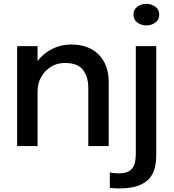

<svg xmlns="http://www.w3.org/2000/svg" viewBox="-20 -776 924 1020"><path d="M71 0V-531H179.5V-452Q210.5 -492.5 257 -516Q303.5 -539.5 357.5 -539.5Q451.5 -539.5 504.5 -485.8Q557.5 -432 557.5 -339.5V0H449V-309.5Q449 -367.5 421 -404.5Q393 -441.5 324 -441.5Q283.5 -441.5 250.8 -421.5Q218 -401.5 198.8 -367Q179.5 -332.5 179.5 -289.5V0ZM757.5 -641Q730 -641 709.5 -656.2Q689 -671.5 689 -698.5Q689 -725 709.5 -740.2Q730 -755.5 757.5 -755.5Q785 -755.5 805.5 -740.2Q826 -725 826 -698.5Q826 -671.5 805.5 -656.2Q785 -641 757.5 -641ZM610.5 225Q581.5 225 563.5 221.5V140Q571.5 142 584.2 143.5Q597 145 610.5 145Q652 145 671.5 129.2Q691 113.5 696.2 90.2Q701.5 67 701.5 44V-531H810V47.5Q810 80.5 803.2 112Q796.5 143.5 776.2 169Q756 194.5 716.2 209.8Q676.5 225 610.5 225Z"/></svg>

Font: Epilogue Medium
Style: Regular
Weight: 500
Designer: Tyler Finck
Foundry: Etcetera Type Co
Version: Version 2.111; ttfautohint (v1.8.3)